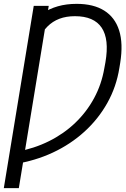

<svg xmlns="http://www.w3.org/2000/svg" viewBox="-63 -757 642 981"><path d="M186 -727.1 33.2 204.1H-43.5L109.4 -727.1ZM11.7 81.1 21.5 18.6Q111.3 2 187 -35.6Q262.7 -73.2 321 -128.9Q379.4 -184.6 417.7 -255.4Q456.1 -326.2 470.2 -409.2L475.6 -438.5Q485.8 -498 481 -542.2Q476.1 -586.4 456.3 -615.7Q436.5 -645 402.3 -659.7Q368.2 -674.3 319.8 -674.3Q275.4 -674.3 240.5 -661.1Q205.6 -647.9 179.2 -621.3Q152.8 -594.7 132.8 -553.2L151.9 -688Q189 -712.4 232.7 -724.9Q276.4 -737.3 328.6 -737.3Q414.6 -737.3 469.5 -702.9Q524.4 -668.5 545.7 -601.6Q566.9 -534.7 551.3 -436.5L546.9 -409.7Q531.7 -314 485.6 -231.4Q439.5 -148.9 368.7 -84.5Q297.9 -20 207 22.5Q116.2 64.9 11.7 81.1Z"/></svg>

Font: Inter 24pt Light
Style: Italic
Weight: 300
Italic angle: -9.3988°
Designer: Rasmus Andersson
Foundry: rsms
Version: Version 4.001;git-66647c0bb